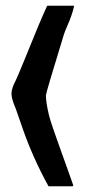

<svg xmlns="http://www.w3.org/2000/svg" viewBox="-20 -649 299 669"><path d="M151 -246Q155 -230 167.5 -194Q180 -158 191.5 -126Q203 -94 217 -55Q231 -16 234 -7Q237 0 232 0H150Q150 0 149 0Q94 -100 59 -201Q36 -267 35 -270Q20 -305 20 -322Q20 -341 34 -367Q40 -379 63 -435Q122 -582 144 -628Q145 -629 145 -629H237Q238 -629 238 -627Q235 -613 229 -595.5Q223 -578 215 -560Q207 -542 203 -530Q140 -325 140 -317Q140 -292 151 -246Z"/></svg>

Font: Cubao Free Narrow
Style: Narrow
Weight: 400
Width: 3
Designer: Aaron Amar
Version: Version 001.001